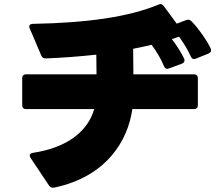

<svg xmlns="http://www.w3.org/2000/svg" viewBox="-20 -845 1040 917"><path d="M239 51C488 -1 591 -173 612 -324H906C919 -324 925 -331 925 -343V-471C925 -483 919 -490 906 -490H617C617 -530 616 -573 616 -612C646 -618 675 -624 704 -631C728 -599 750 -562 763 -529C768 -517 776 -514 787 -518L849 -541C860 -545 864 -555 859 -566C845 -595 824 -628 801 -658C812 -662 823 -666 835 -670C857 -640 877 -607 891 -576C896 -564 904 -560 916 -565L975 -589C987 -594 991 -603 986 -614C965 -657 928 -709 895 -743C887 -751 879 -753 869 -749L824 -732L763 -815C756 -825 748 -828 737 -823C597 -765 403 -736 137 -731C122 -731 116 -722 122 -709L177 -580C181 -570 188 -566 199 -566C277 -569 358 -575 440 -584C440 -553 441 -520 441 -490H105C92 -490 86 -483 86 -471V-343C86 -331 92 -324 105 -324H430C400 -219 303 -140 137 -115C127 -113 122 -109 122 -103C122 -99 123 -95 126 -91L214 41C220 50 228 53 239 51Z"/></svg>

Font: LINE Seed JP App_OTF ExtraBold
Style: Regular
Weight: 800
Designer: LINE & Fontrix & Fontworks
Version: Version 1.013